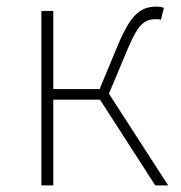

<svg xmlns="http://www.w3.org/2000/svg" viewBox="-20 -560 548 580"><path d="M488 0H449L282 -259H141V0H105V-527H141V-291H281L337 -426Q352 -461 365.5 -483.5Q379 -506 393 -518.5Q407 -531 421.5 -535.5Q436 -540 452 -540Q467 -540 475 -536L466 -500Q461 -502 458.5 -502Q456 -502 450 -502Q439 -502 429 -499Q419 -496 409 -487Q399 -478 389 -460.5Q379 -443 367 -415L309 -277Z"/></svg>

Font: SpoqaHanSansJP-Thin
Style: Regular
Weight: 250
Designer: [Source Han Sans]
Ryoko NISHIZUKA  (kana & ideographs); Paul D. Hunt (Latin, Greek & Cyrillic); Wenlong ZHANG  (bopomofo
Foundry: Spoqa (http://bi.spoqa.com)
Version: Version 1.002.20150607